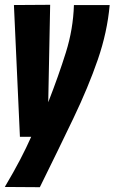

<svg xmlns="http://www.w3.org/2000/svg" viewBox="-22 -569 477 800"><path d="M286 -548H435Q425 -435 385.5 -320.5Q346 -206 284 -76.5Q222 53 144 211L-2 210Q36 146 62 96Q88 46 108 1H61L36 -548L187 -549L179 -143Q222 -253 252.5 -350.5Q283 -448 286 -548Z"/></svg>

Font: Georama Condensed ExtraBold
Style: Italic
Weight: 800
Width: 3
Italic angle: -9°
Designer: Jean-Baptiste Levee
Foundry: Production Type
Version: Version 1.000